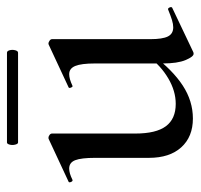

<svg xmlns="http://www.w3.org/2000/svg" viewBox="-32 -518 562 537"><g transform="rotate(-90 248.5 -250.0)"><path d="M185 9Q134 9 104.5 -23.5Q75 -56 75 -114V-265Q75 -303 68.5 -320Q62 -337 45 -337Q32 -337 14 -328Q10 -326 7.5 -332Q5 -338 9 -339L127 -394Q129 -395 131 -395Q135 -395 139 -392Q143 -389 143 -385V-152Q143 -94 163.5 -66.5Q184 -39 226 -39Q262 -39 297.5 -60Q333 -81 358 -115L363 -104Q321 -48 277.5 -19.5Q234 9 185 9ZM407 -385V-110Q407 -76 414.5 -61Q422 -46 440 -46Q449 -46 460.5 -49.5Q472 -53 489 -60Q493 -62 495.5 -56.5Q498 -51 495 -49L371 10Q369 11 366 11Q358 11 348.5 -11.5Q339 -34 339 -76V-265Q339 -303 332 -320Q325 -337 309 -337Q296 -337 277 -328Q274 -326 271.5 -332Q269 -338 273 -339L391 -394Q393 -395 395 -395Q398 -395 402.5 -392Q407 -389 407 -385ZM118 -480Q114 -480 112 -488Q110 -496 112 -503.5Q114 -511 118 -511H369Q374 -511 376 -503.5Q378 -496 376 -488Q374 -480 369 -480Z"/></g></svg>

Font: Cormorant Light Medium
Style: Regular
Weight: 500
Version: Version 4.000